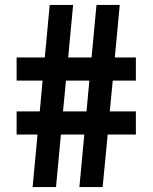

<svg xmlns="http://www.w3.org/2000/svg" viewBox="-20 -760 620 780"><path d="M112.5 0 132.5 -213.5H47.5V-307.5H141.5L153 -432.5H47.5V-526.5H162L182 -740H277L257 -526.5H352L372 -740H466.5L446.5 -526.5H532V-432.5H438L426 -307.5H532V-213.5H417.5L397 0H302.5L322.5 -213.5H227.5L207.5 0ZM236 -307.5H331.5L343 -432.5H248Z"/></svg>

Font: Encode Sans Semi Condensed SemiBold
Style: Regular
Weight: 600
Width: 4
Designer: Multiple Designers
Foundry: Impallari Type
Version: Version 3.000; ttfautohint (v1.8.3) -l 8 -r 50 -G 200 -x 14 